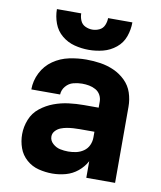

<svg xmlns="http://www.w3.org/2000/svg" viewBox="-84 -811 744 887"><g transform="rotate(10 288.0 -368.0)"><path d="M221 8Q253 8 284 -0.5Q315 -9 340 -29.5Q365 -50 380 -78V0H515V-357Q515 -391 504.5 -422.5Q494 -454 470 -477.5Q446 -501 415.5 -514.5Q385 -528 352.5 -533Q320 -538 286 -538Q246 -538 205.5 -529.5Q165 -521 131 -497.5Q97 -474 78 -436.5Q59 -399 59 -358H194Q195 -380 209.5 -397Q224 -414 244.5 -419.5Q265 -425 286 -425Q303 -425 319 -422Q335 -419 349.5 -411Q364 -403 372 -388.5Q380 -374 380 -357V-329H311Q275 -329 239.5 -324.5Q204 -320 170.5 -307.5Q137 -295 108.5 -272.5Q80 -250 66.5 -216Q53 -182 53 -147Q53 -114 64 -83Q75 -52 100 -30Q125 -8 157 0Q189 8 221 8ZM276 -105Q257 -105 238 -109Q219 -113 203.5 -127Q188 -141 188 -160Q188 -175 198.5 -186.5Q209 -198 223 -203.5Q237 -209 251.5 -211.5Q266 -214 281 -215Q296 -216 311 -216H380V-189Q380 -170 372 -152.5Q364 -135 348 -124Q332 -113 313.5 -109Q295 -105 276 -105ZM288 -584Q322 -584 355 -592.5Q388 -601 415 -623Q442 -645 453.5 -677.5Q465 -710 465 -744H351Q351 -727 344 -710.5Q337 -694 321 -686.5Q305 -679 288 -679Q271 -679 255 -686.5Q239 -694 232 -710.5Q225 -727 225 -744H111Q111 -710 123 -677.5Q135 -645 161.5 -623Q188 -601 221 -592.5Q254 -584 288 -584Z"/></g></svg>

Font: Iosevka Sparkle Extrabold
Style: Regular
Weight: 800
Designer: Belleve Invis
Foundry: Belleve Invis
Version: Version 4.5.0; ttfautohint (v1.8.3)